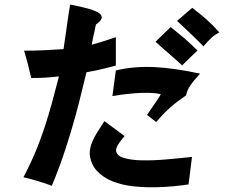

<svg xmlns="http://www.w3.org/2000/svg" viewBox="-20 -751 1040 837"><path d="M658 -569 724 -633Q746 -615 761 -603Q776 -591 788.5 -580Q801 -569 813 -557.5Q825 -546 841 -531Q824 -515 807.5 -499Q791 -483 774 -466Q762 -477 745 -492Q728 -507 711 -522Q694 -537 679.5 -549.5Q665 -562 658 -569ZM752 -660 818 -717Q836 -703 851 -691Q866 -679 880 -666.5Q894 -654 907.5 -640.5Q921 -627 936 -610Q924 -603 916.5 -598Q909 -593 902 -586.5Q895 -580 887 -571.5Q879 -563 867 -549Q851 -565 839.5 -576.5Q828 -588 816 -599.5Q804 -611 789 -625Q774 -639 752 -660ZM485 -589V-465Q457 -458 437.5 -453Q418 -448 403.5 -445Q389 -442 378 -440Q367 -438 357 -436Q349 -406 337.5 -357Q326 -308 308.5 -244Q291 -180 266 -103Q241 -26 206 59Q191 53 172.5 47Q154 41 136.5 36Q119 31 104.5 27Q90 23 82 22Q112 -35 134 -87.5Q156 -140 173.5 -193Q191 -246 206 -301Q221 -356 237 -418Q203 -414 177 -412.5Q151 -411 116 -411Q111 -432 107.5 -446.5Q104 -461 101 -473.5Q98 -486 94 -499Q90 -512 85 -530Q138 -530 183.5 -532.5Q229 -535 257 -537Q269 -617 275 -661.5Q281 -706 286 -731Q389 -712 413.5 -692.5Q438 -673 402 -647L398 -644Q395 -628 392.5 -616.5Q390 -605 387.5 -595Q385 -585 383.5 -576Q382 -567 380 -556Q406 -563 432.5 -571.5Q459 -580 485 -589ZM470 -332 485 -444Q566 -463 654 -458.5Q742 -454 852 -430Q836 -412 826 -400Q816 -388 809 -377.5Q802 -367 798 -357.5Q794 -348 791 -335Q772 -322 756 -310Q740 -298 724.5 -284.5Q709 -271 693.5 -255Q678 -239 661 -219L621 -250Q644 -284 661 -308.5Q678 -333 681 -340Q669 -344 647 -345.5Q625 -347 597 -346Q569 -345 536 -341.5Q503 -338 470 -332ZM435 -223 523 -158Q499 -129 492.5 -117Q486 -105 486 -95Q488 -72 519.5 -62.5Q551 -53 599 -52Q647 -51 705 -56Q763 -61 817 -67L802 53Q776 57 736 61Q696 65 649.5 65.5Q603 66 556 60.5Q509 55 469.5 39Q430 23 403 -5.5Q376 -34 371 -79Q371 -94 374 -107.5Q377 -121 384 -137Q391 -153 403.5 -173.5Q416 -194 435 -223Z"/></svg>

Font: D2Coding
Style: Bold
Weight: 700
Monospace: yes
Designer: Yong-Rak Park; Jeong-Hwan Yoon; Sang-Min Lee;
Foundry: NHN Corporation
Version: Version 1.3.2; Build 20180524